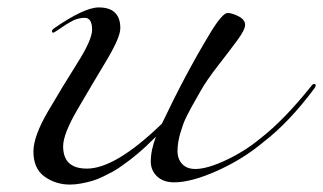

<svg xmlns="http://www.w3.org/2000/svg" viewBox="-20 -480 870 517"><path d="M690 -98Q634 -51 564.5 -20Q495 11 449 11Q420 11 403 -5Q386 -21 386 -45Q386 -76 400 -112Q399 -111 387.5 -100Q376 -89 371.5 -84.5Q367 -80 353.5 -68.5Q340 -57 332 -51Q324 -45 309.5 -34.5Q295 -24 284 -18Q273 -12 257.5 -4.5Q242 3 228.5 7Q215 11 199 14Q183 17 168 17Q130 17 100 -4.5Q70 -26 70 -72Q70 -113 109.5 -180.5Q149 -248 188.5 -310.5Q228 -373 228 -400Q228 -432 208 -432Q201 -432 194 -430.5Q187 -429 182 -427Q177 -425 169 -420.5Q161 -416 158 -414Q155 -412 146 -406Q137 -400 134 -398Q125 -392 124 -392Q120 -392 120 -396Q120 -400 126 -404Q207 -460 246 -460Q304 -460 304 -404Q304 -379 265.5 -315Q227 -251 188.5 -185Q150 -119 150 -86Q150 -26 214 -26Q291 -26 416 -147Q478 -278 543 -386Q578 -445 593 -445Q605 -445 622.5 -436Q640 -427 640 -413Q640 -400 619 -371.5Q598 -343 566.5 -302.5Q535 -262 519 -233Q517 -229 508 -213.5Q499 -198 495.5 -191.5Q492 -185 484.5 -170.5Q477 -156 473.5 -146Q470 -136 466 -123Q462 -110 460 -97.5Q458 -85 458 -73Q458 -52 470.5 -38.5Q483 -25 506 -25Q538 -25 589 -49Q640 -73 682 -108Q744 -156 818 -248Q822 -254 826 -254Q830 -254 830 -250Q830 -248 828 -244Q760 -152 690 -98Z"/></svg>

Font: Miama Nueva
Style: Medium
Weight: 400
Italic angle: -28°
Version: Version 1.0